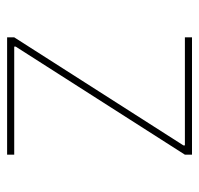

<svg xmlns="http://www.w3.org/2000/svg" viewBox="-30 -530 560 540"><g transform="rotate(-90 250.0 -260.0)"><path d="M85 0V-20L389 -496V-500H85V-520H415V-500L111 -24V-20H415V0Z"/></g></svg>

Font: M PLUS Code Latin Thin
Style: Regular
Weight: 250
Designer: Coji Morishita
Foundry: UNDERFOREST DESIGN
Version: Version 1.002; ttfautohint (v1.8.3)